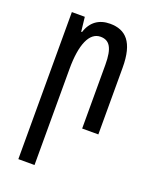

<svg xmlns="http://www.w3.org/2000/svg" viewBox="-139 -579 710 892"><g transform="rotate(20 216.5 -133.5)"><path d="M63 235H143V-240C143 -361 173 -430 228 -430C272 -430 293 -399 293 -315V0H373V-330C373 -456 327 -502 249 -502C195 -502 156 -475 139 -421H135L127 -492H63Z"/></g></svg>

Font: Noto Sans Armenian ExtraCondensed
Style: Regular
Weight: 400
Width: 2
Designer: Monotype Design Team
Foundry: Monotype Imaging Inc.
Version: Version 2.008